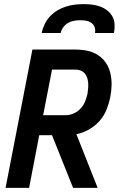

<svg xmlns="http://www.w3.org/2000/svg" viewBox="-20 -910 590 930"><path d="M7 0 137 -670H345Q375 -670 403.5 -664Q432 -658 455 -643Q478 -628 493 -605.5Q508 -583 514.5 -555.5Q521 -528 520.5 -498.5Q520 -469 514 -439Q508 -409 496 -379Q484 -349 462 -324Q440 -299 410.5 -282.5Q381 -266 350 -260L453 0H334L232 -255H170L121 0ZM297 -352Q316 -352 335.5 -360Q355 -368 370 -384Q385 -400 392.5 -419Q400 -438 404 -457Q406 -471 407 -484Q408 -497 407 -509.5Q406 -522 402 -534Q398 -546 390 -555Q382 -564 370 -568.5Q358 -573 345 -573H232L189 -352ZM182 -750Q186 -771 196 -792Q206 -813 221.5 -830Q237 -847 257 -859Q277 -871 299 -878Q321 -885 342.5 -887.5Q364 -890 385 -890Q406 -890 426.5 -887.5Q447 -885 466 -878Q485 -871 500 -859Q515 -847 524.5 -830Q534 -813 535 -792Q536 -771 532 -750H440Q443 -765 438.5 -778Q434 -791 423 -799Q412 -807 398 -809.5Q384 -812 369 -812Q354 -812 339 -809.5Q324 -807 310 -799Q296 -791 286.5 -778Q277 -765 274 -750Z"/></svg>

Font: Lode
Style: Bold Italic
Weight: 700
Italic angle: -11°
Monospace: yes
Designer: Belleve Invis
Foundry: Belleve Invis
Version: Version 29.2.0; ttfautohint (v1.8.3)